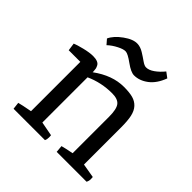

<svg xmlns="http://www.w3.org/2000/svg" viewBox="-180 -834 981 981"><g transform="rotate(45 310.0 -343.5)"><path d="M164.6 -565.4 142.1 -591.3Q156.7 -624 198.7 -654.3Q240.7 -684.6 272.9 -682.6Q293.9 -681.6 316.2 -668Q338.4 -654.3 356.9 -641.1Q375.5 -627.9 387.2 -627.9Q407.2 -627.4 430.9 -644Q454.6 -660.6 475.6 -686.5L504.4 -665Q483.9 -609.9 448 -582.8Q412.1 -555.7 373 -555.7Q350.1 -555.7 311.5 -583.7Q272.9 -611.8 256.8 -612.3Q241.2 -613.3 213.4 -599.1Q185.5 -585 164.6 -565.4ZM58.6 0 54.2 -38.1Q72.8 -43.5 130.4 -54.2V-410.6H46.4L40.5 -452.6Q56.2 -459.5 93.5 -468.8Q130.9 -478 155.8 -478Q174.8 -478 187 -473.1Q199.2 -468.3 204.1 -458.7Q209 -449.2 210.4 -442.9Q211.9 -436.5 212.4 -425.8V-417.5Q294.9 -478 378.4 -478Q418.5 -478 443.4 -471.2Q468.3 -464.4 484.9 -446.5Q501.5 -428.7 508.1 -398.7Q514.6 -368.7 514.6 -320.8V-52.7L591.3 -39.6Q592.3 -35.6 592.3 -25.4Q592.3 -11.2 585.9 0H370.1L366.7 -38.1Q386.7 -43.9 432.6 -52.7V-315.9Q432.6 -371.1 416.5 -391.6Q400.4 -412.1 358.9 -412.1Q281.2 -412.1 212.4 -380.9V-54.2L289.6 -39.6Q290.5 -35.6 290.5 -25.4Q290.5 -9.8 285.2 0Z"/></g></svg>

Font: Fjord
Style: One
Weight: 400
Designer: Viktoriya Grabowska
Foundry: Viktoriya Grabowska
Version: Version 1.002